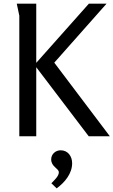

<svg xmlns="http://www.w3.org/2000/svg" viewBox="-20 -748 623 1054"><path d="M72 -728 86 -662V0H179V-379L467 0H583L278 -404L565 -728H468L179 -403V-728ZM313 77C285 77 261 98 261 127C261 168 303 176 303 198C303 220 276 243 262 258L291 286C336 253 376 205 376 148C376 110 353 77 313 77Z"/></svg>

Font: Rosario
Style: Regular
Weight: 400
Designer: Hector Gatti
Foundry: Omnibus Type
Version: Version 1.100